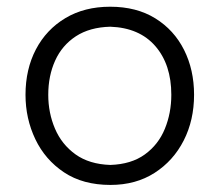

<svg xmlns="http://www.w3.org/2000/svg" viewBox="-20 -526 637 557"><path d="M300.5 10.5Q220.5 10.5 165.8 -26Q111 -62.5 82.5 -122.2Q54 -182 54 -251Q54 -325 84.2 -382.8Q114.5 -440.5 169.8 -473.5Q225 -506.5 299.5 -506.5Q376 -506.5 430.5 -472.8Q485 -439 514 -381.2Q543 -323.5 543 -251Q543 -177.5 513 -118.5Q483 -59.5 428.5 -24.5Q374 10.5 300.5 10.5ZM300 -47.5Q361 -49.5 400.2 -78Q439.5 -106.5 458.2 -152.2Q477 -198 477 -251Q477 -338.5 430.8 -392Q384.5 -445.5 300 -448.5Q240.5 -447 200.2 -420.8Q160 -394.5 140 -350.2Q120 -306 120 -251Q120 -198.5 139.5 -152.8Q159 -107 199 -78.2Q239 -49.5 300 -47.5Z"/></svg>

Font: Commissioner Flair Light
Style: Regular
Weight: 300
Designer: Kostas Bartsokas
Foundry: Kostas Bartsokas
Version: Version 1.000; ttfautohint (v1.8.3)